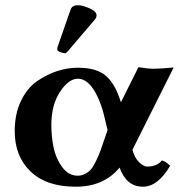

<svg xmlns="http://www.w3.org/2000/svg" viewBox="-20 -702 688 732"><path d="M276.9 -682.1Q294.9 -682.1 321.5 -670.2Q348.1 -658.2 348.1 -644Q348.1 -635.3 342.8 -628.9L238.8 -506.8Q231.9 -499 228 -499Q221.2 -499 209.7 -503.4Q198.2 -507.8 198.2 -513.2Q198.2 -519 199.2 -522L249 -665Q254.9 -682.1 276.9 -682.1ZM390.1 -206.1 381.8 -241.2Q365.7 -314.5 338.4 -358.2Q311 -401.9 276.9 -401.9Q241.7 -401.9 208.7 -351.8Q175.8 -301.8 175.8 -226.1Q175.8 -181.2 184.3 -139.6Q192.9 -98.1 217 -65.2Q241.2 -32.2 275.9 -32.2Q292 -32.2 305.4 -39.6Q318.8 -46.9 327.4 -56.9Q335.9 -66.9 345.9 -87.9Q356 -108.9 361.6 -123.5Q367.2 -138.2 377 -168ZM276.9 -443.8Q350.1 -443.8 385.5 -411.4Q420.9 -378.9 440.9 -312L507.8 -445.8Q545.9 -439.9 564.9 -439.9Q593.8 -439.9 642.1 -444.8L484.9 -130.9Q493.2 -99.6 510.7 -83.3Q528.3 -66.9 540 -66.9Q578.6 -66.9 597.2 -90.3Q609.4 -87.9 628.9 -70.3Q582 9.8 524.9 9.8Q461.9 9.8 436 -63Q375 10.3 268.1 9.8Q157.2 9.8 96.7 -48.1Q36.1 -106 36.1 -202.1Q36.1 -268.1 60.1 -317.6Q84 -367.2 122.1 -393.1Q160.2 -418.9 199 -431.4Q237.8 -443.8 276.9 -443.8Z"/></svg>

Font: Linux Biolinum O
Style: Bold
Weight: 700
Designer: Philipp H. Poll
Foundry: Philipp H. Poll
Version: Version 1.3.2